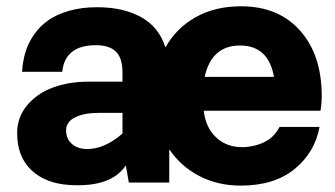

<svg xmlns="http://www.w3.org/2000/svg" viewBox="-20 -578 1058 607"><path d="M997.1 -274.9Q997.1 -251 993.2 -228H624Q630.4 -174.3 663.3 -143.6Q696.3 -112.8 745.1 -112.8Q780.8 -112.8 813.5 -127.7Q846.2 -142.6 863.8 -176.8H990.2Q975.6 -96.2 911.4 -43.7Q847.2 8.8 741.2 8.8Q668.5 8.8 610.1 -21.5Q551.8 -51.8 515.1 -106V-1H387.2L377.9 -55.2Q331.1 15.1 200.2 6.8Q124.5 2.4 79.3 -40Q34.2 -82.5 34.2 -157.2Q34.2 -206.5 64.9 -244.1Q95.7 -281.7 146.2 -300.8Q196.8 -319.8 258.8 -319.8H367.2V-349.1Q367.2 -395 346.2 -415Q325.2 -435.1 283.2 -435.1Q185.5 -435.1 176.8 -351.1H49.8Q51.8 -384.3 60.5 -413.3Q69.3 -442.4 87.6 -468.8Q106 -495.1 132.6 -513.9Q159.2 -532.7 198.7 -543.9Q238.3 -555.2 287.1 -555.2Q369.6 -555.2 426.3 -523.7Q482.9 -492.2 502.9 -428.2Q537.6 -489.3 598.6 -523.7Q659.7 -558.1 742.2 -558.1Q860.4 -558.1 928.7 -481.2Q997.1 -404.3 997.1 -274.9ZM627 -335H846.2Q828.6 -434.1 738.8 -434.1Q648.9 -434.1 627 -335ZM367.2 -155.8V-221.2H293Q246.1 -221.2 217.5 -207Q189 -192.9 189 -166Q189 -139.2 207.3 -123Q225.6 -106.9 255.9 -106.9Q311 -106.9 367.2 -155.8Z"/></svg>

Font: Oakes Grotesk Bold
Style: Regular
Weight: 700
Designer: Samuel Oakes
Foundry: Samuel Oakes
Version: Version 1.000;PS 001.000;hotconv 1.0.88;makeotf.lib2.5.64775